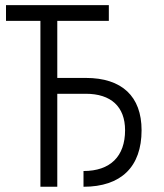

<svg xmlns="http://www.w3.org/2000/svg" viewBox="-20 -713 626 733"><path d="M298.8 0C442.4 0 520.5 -76.2 520.5 -215.8C520.5 -345.2 445.3 -415.5 307.6 -415.5H198.7V-633.3H395.5V-693.4H2.9V-633.3H134.3V0H198.7V-355H307.6C403.8 -355 457.5 -305.7 457.5 -215.8C457.5 -115.7 400.9 -60.1 298.8 -60.1Z"/></svg>

Font: Cascadia Code PL Light
Style: Regular
Weight: 300
Monospace: yes
Designer: Aaron Bell
Foundry: Saja Typeworks
Version: Version 2404.023